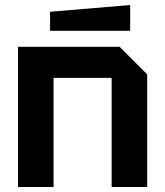

<svg xmlns="http://www.w3.org/2000/svg" viewBox="-20 -747 660 767"><path d="M52 0V-560H458L568 -450V0H426V-436H194V0ZM180 -624V-700L500 -727V-624Z"/></svg>

Font: Tektur SemiBold
Style: Regular
Weight: 600
Designer: Adam Jagosz
Foundry: Adam Jagosz
Version: Version 1.005;gftools[0.9.30]